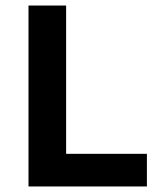

<svg xmlns="http://www.w3.org/2000/svg" viewBox="-20 -674 582 694"><path d="M511 -118H219V-654H83V0H511Z"/></svg>

Font: Falling Sky
Style: SeBd
Weight: 600
Designer: Paul D. Hunt
Foundry: Adobe Systems Incorporated
Version: Version 1.02